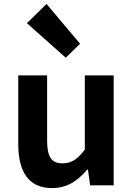

<svg xmlns="http://www.w3.org/2000/svg" viewBox="-20 -944 677 978"><path d="M245 14C322 14 376 -23 424 -80H428L439 0H559V-560H412V-182C374 -132 344 -112 298 -112C244 -112 220 -142 220 -229V-560H73V-210C73 -70 125 14 245 14ZM315 -650 388 -721 217 -924 117 -826Z"/></svg>

Font: Genne Gothic Bold
Style: Regular
Weight: 700
Designer: Ryoko NISHIZUKA (kana & ideographs); Paul D. Hunt (Latin, Greek & Cyrillic); Wenlong ZHANG (bopomofo); Sandoll Communica
Foundry: Adobe Systems Incorporated
Version: Version 1.004;PS 1.004;hotconv 16.6.51;makeotf.lib2.5.65220